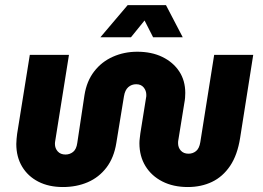

<svg xmlns="http://www.w3.org/2000/svg" viewBox="-20 -730 1042 762"><path d="M229.7 12.3Q173.7 12.3 132.2 -9Q90.7 -30.3 67.7 -68.8Q44.7 -107.3 44.7 -158.7Q44.7 -169 45.8 -179Q47 -189 48 -199L98.3 -512.3H253.7L199.7 -174Q198 -165.3 198 -159Q198 -141.3 209.2 -129Q220.3 -116.7 240 -116.7Q257 -116.7 270.2 -127.2Q283.3 -137.7 286.7 -162.7L315.3 -352.7Q324 -408 353.7 -446.5Q383.3 -485 428 -504.8Q472.7 -524.7 524.7 -524.7Q581.7 -524.7 624.3 -504Q667 -483.3 691.2 -446.8Q715.3 -410.3 715.3 -361Q715.3 -352.3 714.5 -342.2Q713.7 -332 711.7 -322L688.3 -177.3Q687.3 -173.7 687 -169.5Q686.7 -165.3 686.7 -162.3Q686.7 -144.3 697.7 -132.2Q708.7 -120 728.3 -120Q745.3 -120 758.2 -130.5Q771 -141 775 -166L830 -512.3H985L933 -182.7Q922.3 -114.7 893.3 -71.7Q864.3 -28.7 821.5 -8.2Q778.7 12.3 725.3 12.3Q667.7 12.3 624.5 -9.7Q581.3 -31.7 557.3 -70.8Q533.3 -110 533.3 -161.7Q533.3 -171 534.7 -181.3Q536 -191.7 537 -200.7L559.3 -340Q560.3 -343.3 560.5 -347.2Q560.7 -351 560.7 -353.3Q560.7 -370.3 550.2 -383Q539.7 -395.7 520.7 -395.7Q502.3 -395.7 489.2 -384.2Q476 -372.7 472 -348L441.7 -162.7Q432.3 -104 402.5 -65Q372.7 -26 328.2 -6.8Q283.7 12.3 229.7 12.3ZM378.3 -582 486.7 -709.7H638.7L705.3 -582H587.7L553.7 -648.7L499.7 -582Z"/></svg>

Font: MuseoModerno Thin
Style: Italic
Weight: 100
Italic angle: -9°
Designer: Pablo Cosgaya, Héctor Gatti, Marcela Romero, and the Authors of The MuseoModerno Project.
Foundry: Omnibus-Type Team
Version: Version 1.003